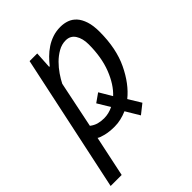

<svg xmlns="http://www.w3.org/2000/svg" viewBox="-210 -617 923 923"><g transform="rotate(-45 251.5 -156.0)"><path d="M144 -500H196L191 -414H195Q209 -432 226.5 -449.5Q244 -467 265 -481Q286 -495 311 -503.5Q336 -512 365 -512Q389 -512 410 -504.5Q431 -497 447 -479.5Q463 -462 472.5 -433Q482 -404 482 -362Q482 -248 443 -166.5Q404 -85 347 -39L386 25L338 63L296 -7Q252 12 211 12Q176 12 149.5 5.5Q123 -1 114 -8L70 200H-5ZM271 -161 309 -97Q350 -135 376 -201.5Q402 -268 402 -356Q402 -396 385.5 -422Q369 -448 337 -448Q310 -448 285.5 -434Q261 -420 240.5 -399.5Q220 -379 204 -355.5Q188 -332 178 -312L129 -75Q146 -62 164 -57Q182 -52 203 -52Q235 -52 265 -67L227 -130Z"/></g></svg>

Font: PT Sans
Style: Italic
Weight: 400
Italic angle: -12°
Designer: A.Korolkova, O.Umpeleva, V.Yefimov
Foundry: ParaType Ltd
Version: Version 2.003W OFL